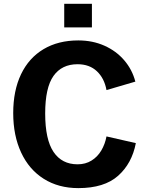

<svg xmlns="http://www.w3.org/2000/svg" viewBox="-20 -958 767 988"><path d="M383 -750Q456.5 -750 517.5 -722.8Q578.5 -695.5 619.5 -647.5Q660.5 -599.5 676.5 -538L528 -494.5Q517 -555 478.8 -591.2Q440.5 -627.5 379 -627.5Q298 -627.5 255.2 -567.2Q212.5 -507 212.5 -374Q212.5 -240 255.5 -176.2Q298.5 -112.5 379 -112.5Q420 -112.5 451 -131.8Q482 -151 501.2 -183.5Q520.5 -216 528 -256L679 -221.5Q659 -117 587.8 -53.5Q516.5 10 383 10Q281 10 205.2 -37.8Q129.5 -85.5 88.8 -173Q48 -260.5 48 -376Q48 -491.5 88.2 -575.8Q128.5 -660 204 -705Q279.5 -750 383 -750ZM310.5 -938.5H453V-817H310.5Z"/></svg>

Font: 1883 Sans
Style: Bold
Weight: 700
Designer: 1883 Sans project is a fork of Public Sans.
Version: Version 1.009